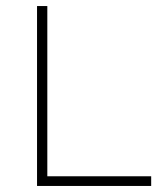

<svg xmlns="http://www.w3.org/2000/svg" viewBox="-20 -615 530 635"><path d="M102.5 0V-595H136.5V-32H480V0Z"/></svg>

Font: Encode Sans SC SemiExpanded Thin
Style: Regular
Weight: 250
Width: 6
Designer: Multiple Designers
Foundry: Impallari Type
Version: Version 3.002